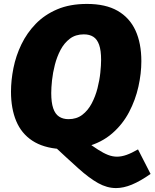

<svg xmlns="http://www.w3.org/2000/svg" viewBox="-20 -745 787 978"><path d="M683 16 747 141Q694 178 651.5 195.5Q609 213 571 213Q525 213 479.5 187.5Q434 162 379.5 113Q325 64 251 -5L286 14Q200 8 144.5 -28.5Q89 -65 62.5 -128.5Q36 -192 36 -278Q36 -336 48.5 -398.5Q61 -461 89 -519Q117 -577 162 -623.5Q207 -670 271.5 -697.5Q336 -725 423 -725Q518 -725 579 -690Q640 -655 670 -590Q700 -525 700 -433Q700 -371 685 -303.5Q670 -236 637.5 -174Q605 -112 551.5 -65.5Q498 -19 421 2L414 -28Q451 -1 479 17Q507 35 530 44Q553 53 576 53Q599 53 624.5 44Q650 35 683 16ZM329 -138Q370 -138 399 -160Q428 -182 447 -218Q466 -254 476.5 -295Q487 -336 491 -374.5Q495 -413 495 -440Q495 -488 485 -516.5Q475 -545 455.5 -557.5Q436 -570 407 -570Q365 -570 336 -548Q307 -526 288.5 -491Q270 -456 259.5 -415Q249 -374 245 -336Q241 -298 241 -271Q241 -223 251 -193.5Q261 -164 281 -151Q301 -138 329 -138Z"/></svg>

Font: Bitter Thin Black
Style: Italic
Weight: 900
Italic angle: -9°
Version: Version 3.020